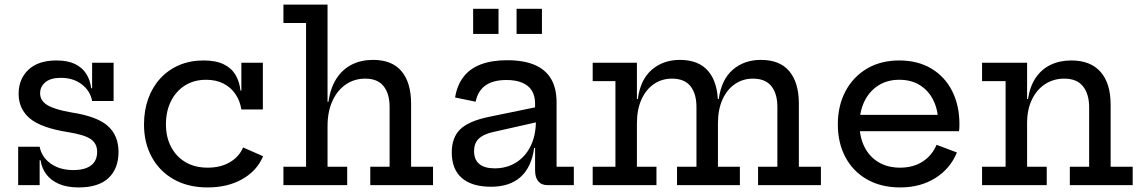

<svg xmlns="http://www.w3.org/2000/svg" viewBox="-20 -810 4998 840"><path d="M324 10Q273.5 10 238.2 -5.2Q203 -20.5 182.8 -47.2Q162.5 -74 157.5 -109H135L153.5 -168Q162 -123 201.5 -94.5Q241 -66 301 -66Q351.5 -66 378.2 -86.2Q405 -106.5 405 -145.5Q405 -182 377.2 -201.2Q349.5 -220.5 277.5 -232Q159.5 -250.5 110.5 -292Q61.5 -333.5 61.5 -399.5Q61.5 -464.5 104.5 -505Q147.5 -545.5 227 -545.5Q276 -545.5 308 -530Q340 -514.5 357.2 -487.2Q374.5 -460 379 -424H401.5L383 -368Q375 -412.5 337.8 -441Q300.5 -469.5 246 -469.5Q202 -469.5 178.8 -450.5Q155.5 -431.5 155.5 -402Q155.5 -368.5 188.8 -349.2Q222 -330 293 -318Q406 -300.5 452.2 -258.5Q498.5 -216.5 498.5 -145.5Q498.5 -72.5 454.8 -31.2Q411 10 324 10ZM59.5 0V-168H153.5V0ZM383 -368V-535.5H477V-368Z M888 10Q803 10 740.5 -25.2Q678 -60.5 644 -122.8Q610 -185 610 -266Q610 -327 628.5 -378.2Q647 -429.5 681.5 -467Q716 -504.5 763.8 -525Q811.5 -545.5 870 -545.5Q924 -545.5 958.2 -529Q992.5 -512.5 1010.2 -482.8Q1028 -453 1032 -413.5H1054.5L1036 -331Q1030 -369 1010 -398.5Q990 -428 957.5 -444.5Q925 -461 882 -461Q829 -461 789.5 -436.2Q750 -411.5 728 -367.5Q706 -323.5 706 -266Q706 -210.5 728.2 -167.8Q750.5 -125 791.2 -100.8Q832 -76.5 889 -76.5Q945.5 -76.5 986 -100.5Q1026.5 -124.5 1043.5 -165L1131 -126.5Q1104.5 -63 1040.5 -26.5Q976.5 10 888 10ZM1036 -331V-535.5H1130V-331Z M1413 -80.5H1499V0H1220V-80.5H1319V-709.5H1220V-790H1413ZM1684.5 -80.5V-342Q1684.5 -400 1658.2 -433Q1632 -466 1578 -466Q1531 -466 1493.8 -441Q1456.5 -416 1434.8 -369.2Q1413 -322.5 1413 -257.5L1392 -364.5H1417Q1425.5 -425.5 1452 -466.2Q1478.5 -507 1519.2 -527.5Q1560 -548 1612 -548Q1695.5 -548 1737 -498Q1778.5 -448 1778.5 -357.5V-80.5H1874.5V0H1600V-80.5Z M2375.5 0Q2349 0 2335 -16.8Q2321 -33.5 2321 -64.5V-200L2329.5 -219L2324.5 -281L2321 -317V-356.5Q2321 -390.5 2306.8 -413.5Q2292.5 -436.5 2264.5 -448.2Q2236.5 -460 2196 -460Q2137.5 -460 2104 -436.2Q2070.5 -412.5 2061 -365L1971 -383.5Q1980 -438 2008.2 -474.2Q2036.5 -510.5 2084.2 -528.5Q2132 -546.5 2199.5 -546.5Q2271.5 -546.5 2319.2 -526Q2367 -505.5 2391 -464.8Q2415 -424 2415 -362V-80.5H2490.5V0ZM2128.5 7Q2044.5 7 2000.5 -31.2Q1956.5 -69.5 1956.5 -143Q1956.5 -209 1994 -244.8Q2031.5 -280.5 2118 -298.5L2348.5 -346V-280L2133.5 -231.5Q2093 -222 2073.5 -202.2Q2054 -182.5 2054 -149Q2054 -111.5 2077 -92.5Q2100 -73.5 2144 -73.5Q2197.5 -73.5 2238.2 -99.2Q2279 -125 2301.8 -171.5Q2324.5 -218 2324.5 -281L2349.5 -163H2317Q2305.5 -79 2258 -36Q2210.5 7 2128.5 7ZM2050 -771.5H2161V-661.5H2050ZM2240 -771.5H2351V-661.5H2240Z M3296.5 0V-80.5H3381V-342Q3381 -400 3354.8 -433Q3328.5 -466 3274 -466Q3230.5 -466 3195.8 -442.5Q3161 -419 3141 -375Q3121 -331 3121 -270L3099.5 -377H3124.5Q3136.5 -462.5 3186.2 -505.2Q3236 -548 3309 -548Q3392 -548 3433.5 -498Q3475 -448 3475 -357V-80.5H3571.5V0ZM2573 0V-80.5H2672.5V-455H2573V-535.5H2766.5V-80.5H2852V0ZM2942 0V-80.5H3027V-342Q3027 -400 3000.8 -433Q2974.5 -466 2919.5 -466Q2876 -466 2841.2 -442.5Q2806.5 -419 2786.5 -375Q2766.5 -331 2766.5 -270L2745 -377H2770.5Q2782 -462.5 2832 -505.2Q2882 -548 2954.5 -548Q3037.5 -548 3079.2 -498Q3121 -448 3121 -357V-80.5H3217V0Z M3919 10Q3834.5 10 3773 -25.2Q3711.5 -60.5 3678.5 -122.8Q3645.5 -185 3645.5 -266Q3645.5 -347.5 3679 -410.8Q3712.5 -474 3773 -509.8Q3833.5 -545.5 3914 -545.5Q3995.5 -545.5 4054.8 -510Q4114 -474.5 4145.8 -411.5Q4177.5 -348.5 4177.5 -266Q4177.5 -254 4177 -247.2Q4176.5 -240.5 4175.5 -236H4082.5Q4083.5 -243.5 4084 -252.2Q4084.5 -261 4084.5 -273Q4084.5 -327.5 4064.2 -369.8Q4044 -412 4006 -436.5Q3968 -461 3914 -461Q3862 -461 3823 -436.2Q3784 -411.5 3762.2 -367.5Q3740.5 -323.5 3740.5 -266Q3740.5 -210.5 3761.8 -167.8Q3783 -125 3822.8 -100.8Q3862.5 -76.5 3918 -76.5Q3975.5 -76.5 4016.8 -103.2Q4058 -130 4077.5 -176.5L4166.5 -143Q4137.5 -72 4072 -31Q4006.5 10 3919 10ZM3705 -236V-307.5H4147.5L4175.5 -236Z M4473.5 -80.5H4559.5V0H4276.5V-80.5H4379.5V-455H4276.5V-535.5H4473.5ZM4745 -80.5V-340Q4745 -398.5 4718.2 -432.2Q4691.5 -466 4636 -466Q4590 -466 4553.2 -442.5Q4516.5 -419 4495 -375.2Q4473.5 -331.5 4473.5 -270L4452.5 -377H4477.5Q4486 -432.5 4511.5 -470Q4537 -507.5 4576.8 -526.5Q4616.5 -545.5 4667 -545.5Q4751 -545.5 4795 -495.5Q4839 -445.5 4839 -352.5V-80.5H4935.5V0H4660.5V-80.5Z"/></svg>

Font: Hepta Slab ExtraLight Medium
Style: Regular
Weight: 500
Version: Version 1.100